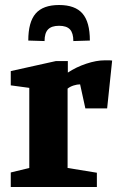

<svg xmlns="http://www.w3.org/2000/svg" viewBox="-20 -747 474 767"><path d="M216 -727Q280 -727 309.5 -693Q339 -659 339 -585L273 -583Q273 -615 259.5 -629.5Q246 -644 216 -644Q186 -644 172 -629.5Q158 -615 158 -583L93 -585Q93 -659 122.5 -693Q152 -727 216 -727ZM23 0V-58L97 -76V-396L23 -406V-463L203 -503H251V-457Q284 -479 324.5 -492.5Q365 -506 398 -506Q403 -506 413.5 -506Q424 -506 428 -505L408 -314H321L300 -410Q288 -410 274 -405.5Q260 -401 250 -393V-76L367 -57V0Z"/></svg>

Font: Manuale ExtraBold
Style: Regular
Weight: 800
Version: Version 1.002